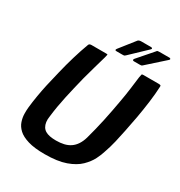

<svg xmlns="http://www.w3.org/2000/svg" viewBox="-195 -968 1039 1110"><g transform="rotate(30 324.5 -413.0)"><path d="M265 9Q197 9 154 -4Q111 -17 88.5 -38Q66 -59 57.5 -84.5Q49 -110 48.5 -134Q48 -158 50 -177Q54 -216 61.5 -260Q69 -304 77 -340Q88 -387 101.5 -443.5Q115 -500 132 -557Q149 -614 167 -662Q169 -669 174.5 -671Q180 -673 186 -673Q211 -673 235 -673Q259 -673 284 -673Q293 -673 293 -670Q293 -667 288 -649Q276 -609 264.5 -567Q253 -525 241 -482Q222 -406 206.5 -335.5Q191 -265 183 -197Q179 -174 181.5 -156.5Q184 -139 191.5 -126.5Q199 -114 211.5 -106.5Q224 -99 242 -95.5Q260 -92 283 -92Q312 -92 335.5 -97.5Q359 -103 377.5 -115.5Q396 -128 409.5 -148.5Q423 -169 431 -197Q450 -265 465 -335Q480 -405 493 -480Q501 -524 506.5 -566.5Q512 -609 517 -649Q520 -667 521.5 -670Q523 -673 533 -673Q558 -673 583.5 -673Q609 -673 634 -673Q642 -673 646 -671Q650 -669 649 -662Q647 -614 639.5 -557Q632 -500 622 -444Q612 -388 602 -341Q595 -305 584.5 -260.5Q574 -216 560 -177Q553 -153 537.5 -122Q522 -91 491 -60.5Q460 -30 405.5 -10.5Q351 9 265 9ZM388 -721Q384 -717 381 -715.5Q378 -714 367 -714H329Q313 -714 324 -728L403 -828Q410 -835 425 -835H490Q496 -835 498 -831Q500 -827 494 -822ZM503 -721Q500 -718 497 -716Q494 -714 482 -714H445Q438 -714 436.5 -718Q435 -722 440 -728L527 -828Q530 -833 534 -834Q538 -835 547 -835H613Q618 -835 620 -831Q622 -827 616 -822Z"/></g></svg>

Font: Glory Thin
Style: Bold Italic
Weight: 700
Italic angle: -12°
Version: Version 1.011